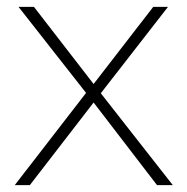

<svg xmlns="http://www.w3.org/2000/svg" viewBox="-20 -540 546 560"><path d="M253 -241 438 0H484L274 -268L470 -520H427L253 -295L79 -520H34L231 -269L23 0H67Z"/></svg>

Font: Montserrat-Alt1 ExtLt
Style: Regular
Weight: 200
Designer: Differentunic
Foundry: Differentunic
Version: Version 7.222